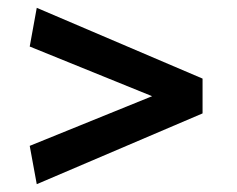

<svg xmlns="http://www.w3.org/2000/svg" viewBox="-20 -559 606 491"><path d="M498 -269 74 -88 56 -186 369 -313 56 -440 74 -539 498 -358Z"/></svg>

Font: Repo
Style: DemiBold
Weight: 600
Designer: Stefan Peev
Foundry: Context Ltd
Version: Version 001.000